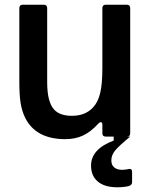

<svg xmlns="http://www.w3.org/2000/svg" viewBox="-20 -579 636 814"><path d="M529 137Q540 137 540 149V194Q540 205 526 210Q504 215 477 215Q424 215 395 191Q366 167 366 123Q366 53 462 17V0H428Q414 0 414 -14V-50Q414 -61 407 -61Q402 -61 396 -54Q365 -20 332 -4.5Q299 11 257 11Q131 11 86 -81Q73 -108 67.5 -141.5Q62 -175 62 -232V-545Q62 -551 65.5 -555Q69 -559 76 -559H166Q173 -559 176.5 -555Q180 -551 180 -545V-231Q180 -147 209 -115Q233 -88 285 -88Q342 -88 375 -124Q396 -147 405 -185.5Q414 -224 414 -289V-545Q414 -551 417.5 -555Q421 -559 428 -559H518Q525 -559 528.5 -555Q532 -551 532 -545V-14Q532 0 518 0H532Q486 38 469 58Q452 78 452 101Q452 120 464 130.5Q476 141 498 141Q509 141 524 138Q526 137 529 137Z"/></svg>

Font: Open Sauce Two SemiBold
Style: Regular
Weight: 600
Designer: Alfredo Marco Pradil
Foundry: Creative Sauce Fz LLC
Version: Version 1.477